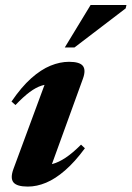

<svg xmlns="http://www.w3.org/2000/svg" viewBox="-20 -710 510 744"><path d="M32 -55 164.5 -413.5 190.5 -384Q165 -385.5 142.2 -378.5Q119.5 -371.5 95 -353.2Q70.5 -335 40 -303L24.5 -316.5Q63 -373 101 -406.8Q139 -440.5 175.8 -455.5Q212.5 -470.5 247.5 -470.5Q288.5 -470.5 301 -454.8Q313.5 -439 301.5 -405.5L168.5 -39L137 -70Q160.5 -68.5 184 -74.8Q207.5 -81 234.5 -99Q261.5 -117 294 -149.5L309 -135.5Q270 -82.5 232.2 -49.8Q194.5 -17 158.5 -2Q122.5 13 88 13Q45.5 13 32.2 -3.2Q19 -19.5 32 -55ZM231 -526 331 -690.5H470L467 -677.5L268.5 -526Z"/></svg>

Font: Newsreader 36pt
Style: Bold Italic
Weight: 700
Italic angle: -17°
Designer: Hugues Gentile
Foundry: Production Type
Version: Version 1.003